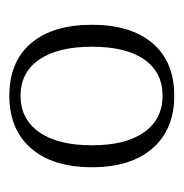

<svg xmlns="http://www.w3.org/2000/svg" viewBox="-11 -740 393 411"><g transform="rotate(90 185.5 -534.5)"><path d="M33 -535Q33 -618 72.5 -664.5Q112 -711 185 -711Q257 -711 297.5 -664.5Q338 -618 338 -535Q338 -451 297.5 -404.5Q257 -358 185 -358Q112 -358 72.5 -404.5Q33 -451 33 -535ZM291 -535Q291 -607 263 -646.5Q235 -686 185 -686Q135 -686 107.5 -647Q80 -608 80 -535Q80 -462 107.5 -422Q135 -382 185 -382Q235 -382 263 -422Q291 -462 291 -535Z"/></g></svg>

Font: Arima Madurai Light
Style: Regular
Weight: 300
Designer: Joana Correia and Natanael Gama
Foundry: NDISCOVER
Version: Version 1.020